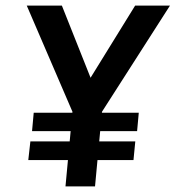

<svg xmlns="http://www.w3.org/2000/svg" viewBox="-20 -669 630 689"><path d="M472 -198.5H95L101 -264.5H478ZM459 -94.5H81.5L89 -161.5H465.5ZM215 0 240 -268 76 -649H202L305 -390L465 -649H590L346 -268L321 0Z"/></svg>

Font: Karla
Style: Bold Italic
Weight: 700
Italic angle: -8°
Designer: Jonathan Pinhorn
Version: Version 2.004;gftools[0.9.33]